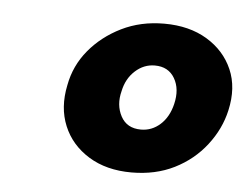

<svg xmlns="http://www.w3.org/2000/svg" viewBox="-33 -703 475 366"><g transform="rotate(5 204.0 -520.0)"><path d="M230 -376Q182 -376 148 -397Q114 -418 99.5 -453Q85 -488 94 -531Q101 -569 125.5 -598.5Q150 -628 186.5 -646Q223 -664 268 -664Q316 -664 350 -643.5Q384 -623 399 -588.5Q414 -554 404 -510Q396 -474 372 -443Q348 -412 312 -394Q276 -376 230 -376ZM241 -459Q262 -459 278 -473.5Q294 -488 300 -513Q307 -542 295 -562.5Q283 -583 257 -583Q236 -583 219.5 -568Q203 -553 198 -529Q191 -502 202.5 -480.5Q214 -459 241 -459Z"/></g></svg>

Font: Ysabeau ExtraBold
Style: Italic
Weight: 800
Italic angle: -12°
Designer: Christian Thalmann (Catharsis Fonts)
Version: Version 2.002